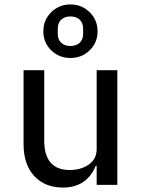

<svg xmlns="http://www.w3.org/2000/svg" viewBox="-20 -832 640 864"><path d="M383.5 -605.5Q348 -571 297 -571Q246 -571 210.5 -605.5Q175 -640 175 -691Q175 -742 210.5 -777Q246 -812 297 -812Q348 -812 383.5 -777Q419 -742 419 -691Q419 -640 383.5 -605.5ZM354 -679V-703Q354 -729 338.5 -743.5Q323 -758 297 -758Q271 -758 255.5 -743.5Q240 -729 240 -703V-679Q240 -654 255.5 -639.5Q271 -625 297 -625Q323 -625 338.5 -639.5Q354 -654 354 -679ZM415 0V-86H411Q370 12 263 12Q182 12 134 -40Q86 -92 86 -184V-516H179V-200Q179 -67 294 -67Q344 -67 379.5 -91.5Q415 -116 415 -162V-516H508V0Z"/></svg>

Font: IBM Plex Mono Text
Style: Regular
Weight: 450
Designer: Mike Abbink, Paul van der Laan, Pieter van Rosmalen
Foundry: Bold Monday
Version: Version 2.000